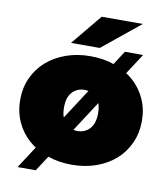

<svg xmlns="http://www.w3.org/2000/svg" viewBox="-91 -843 859 988"><g transform="rotate(10 339.0 -348.5)"><path d="M339 10Q270 10 211.5 -11Q153 -32 110.5 -69.5Q68 -107 44.5 -159.5Q21 -212 21 -274Q21 -336 44.5 -388Q68 -440 110.5 -477.5Q153 -515 211.5 -536Q270 -557 339 -557Q409 -557 467.5 -536Q526 -515 568 -477.5Q610 -440 633.5 -388Q657 -336 657 -274Q657 -212 633.5 -159.5Q610 -107 568 -69.5Q526 -32 467.5 -11Q409 10 339 10ZM339 -166Q377 -166 402.5 -193Q428 -220 428 -274Q428 -328 402.5 -354.5Q377 -381 339 -381Q301 -381 275.5 -354.5Q250 -328 250 -274Q250 -220 275.5 -193Q301 -166 339 -166ZM68 70 509 -610H604L163 70ZM228 -607 360 -767H575L378 -607Z"/></g></svg>

Font: Montserrat-Alt1 Black
Style: Regular
Weight: 900
Designer: Differentunic
Foundry: Differentunic
Version: Version 7.222